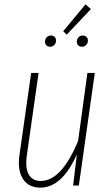

<svg xmlns="http://www.w3.org/2000/svg" viewBox="-20 -857 513 887"><path d="M375 -836.9 399.9 -814.9 288.1 -696.8 272 -712.9ZM210.9 -641.1Q200.7 -641.1 194.3 -647.5Q188 -653.8 188 -664.1Q188 -676.3 195.6 -684.6Q203.1 -692.9 215.8 -692.9Q226.1 -692.9 232.4 -686.5Q238.8 -680.2 238.8 -669.9Q238.8 -657.7 231.2 -649.4Q223.6 -641.1 210.9 -641.1ZM357.9 -641.1Q347.7 -641.1 341.3 -647.5Q335 -653.8 335 -664.1Q335 -676.3 342.5 -684.6Q350.1 -692.9 362.8 -692.9Q373 -692.9 379.6 -686.3Q386.2 -679.7 386.2 -669.9Q386.2 -657.7 378.4 -649.4Q370.6 -641.1 357.9 -641.1ZM166 9.8Q111.8 9.8 85.9 -30.5Q60.1 -70.8 69.8 -140.1L124 -520H158.2L104 -139.2Q95.7 -81.1 112.8 -51Q129.9 -21 168 -21Q264.6 -21 340.8 -206.1L383.8 -520H418L344.2 0H317.9L335 -144Q267.1 9.8 166 9.8Z"/></svg>

Font: Fira Sans Compressed UltraLight
Style: Italic
Weight: 200
Width: 3
Italic angle: -8°
Designer: Carrois Corporate & Edenspiekermann AG
Foundry: Carrois Corporate GbR & Edenspiekermann AG
Version: Version 4.203;PS 004.203;hotconv 1.0.88;makeotf.lib2.5.64775